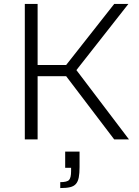

<svg xmlns="http://www.w3.org/2000/svg" viewBox="-20 -708 708 975"><path d="M106 0ZM560 0 316 -321H171V0H106V-688H171V-378H316L560 -688H632L368 -352L635 0ZM286 217Q321 217 331 205.5Q341 194 341 161V144H311V62H384V140Q384 172 380 193Q376 214 365.5 226Q355 238 336 242.5Q317 247 286 247Z"/></svg>

Font: Azeri Sans Light
Style: Regular
Weight: 300
Designer: Hector Gatti & Omnibus-Type (original fonts) / Cristiano Sobral (main changes and remastering)
Version: Version 1.000; ttfautohint (v1.6)